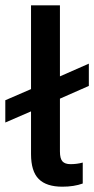

<svg xmlns="http://www.w3.org/2000/svg" viewBox="-54 -694 355 724"><path d="M63 -113V-274L-34 -232V-316L63 -358V-674H172V-406L281 -454V-370L172 -322V-123Q172 -96 181.5 -85.5Q191 -75 212 -75Q236 -75 258 -81V-2Q225 10 181 10Q121 10 92 -19Q63 -48 63 -113Z"/></svg>

Font: Kanit
Style: Regular
Weight: 400
Designer: Katatrad Team
Foundry: Cadson Demak
Version: Version 1.001